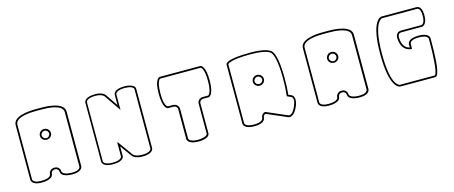

<svg xmlns="http://www.w3.org/2000/svg" viewBox="-40 -997 3561 1507"><g transform="rotate(-15 1741.0 -244.0)"><path d="M317 -321C317 -305 304 -291 287 -291C270 -291 256 -305 256 -321C256 -337 270 -351 287 -351C304 -351 317 -337 317 -321ZM332 -321C332 -345 312 -365 287 -365C262 -365 242 -345 242 -321C242 -297 262 -278 287 -278C312 -278 332 -297 332 -321ZM479 -451V-7C478 -1 472 23 412 23C368 23 349 13 340 5C333 -2 333 -7 333 -7C333 -22 323 -51 287 -51C252 -51 240 -22 240 -7C239 -2 233 23 161 23C94 23 94 -7 94 -7V-451C94 -514 220 -518 265 -518H286H287H308C353 -518 479 -514 479 -451ZM287 -532H264C211 -532 80 -525 80 -451V-7C80 -4 82 37 161 37C200 37 230 29 245 14C255 4 255 -6 255 -7C255 -8 256 -37 287 -37C315 -37 319 -14 319 -7C319 -6 319 4 329 14C344 29 373 37 412 37C488 37 493 0 494 -6V-451C494 -525 363 -532 310 -532Z M743 -512C800 -512 814 -488 814 -488C845 -443 875 -399 906 -354V-482C907 -487 914 -512 981 -512C1023 -512 1042 -502 1049 -494C1053 -490 1054 -486 1054 -484V0C1053 5 1047 30 981 30C924 30 908 9 907 7L820 -114H818C817 -112 816 -112 815 -114V0C814 5 807 30 740 30C699 30 681 20 673 12C666 5 667 0 667 0V-482C668 -488 677 -512 743 -512ZM982 -525C896 -525 893 -485 893 -482V-397L826 -495C824 -498 806 -525 745 -525C660 -525 654 -486 654 -482V0C654 3 656 43 741 43C827 43 829 3 829 0V-78C851 -47 874 -17 896 14C900 20 919 44 981 44C1064 44 1068 4 1068 0V-483C1068 -513 1022 -525 982 -525Z M1260 -501C1267 -511 1272 -511 1272 -511H1598C1599 -511 1604 -510 1610 -501C1618 -488 1628 -459 1628 -398C1628 -336 1618 -308 1610 -295C1603 -285 1598 -285 1598 -285H1555C1531 -285 1511 -266 1511 -242V0C1511 23 1458 30 1435 30C1393 30 1374 20 1366 12C1360 5 1360 0 1360 0V-241C1360 -264 1341 -283 1318 -284V-285H1295H1272C1267 -287 1242 -297 1242 -398C1242 -460 1252 -488 1260 -501ZM1345 -242V0C1345 1 1346 12 1356 22C1371 37 1398 44 1435 44H1436C1448 44 1525 43 1525 0V-242C1525 -258 1539 -271 1555 -271H1598C1604 -271 1642 -277 1642 -398C1642 -519 1604 -525 1598 -525H1272C1266 -525 1228 -519 1228 -398C1228 -277 1266 -271 1272 -271H1316C1332 -271 1345 -258 1345 -242Z M2042 -298C2042 -282 2028 -269 2011 -269C1994 -269 1980 -282 1980 -298C1980 -314 1994 -328 2011 -328C2028 -328 2042 -314 2042 -298ZM2056 -298C2056 -322 2036 -342 2011 -342C1986 -342 1966 -322 1966 -298C1966 -274 1986 -255 2011 -255C2036 -255 2056 -274 2056 -298ZM2170 29C2113 4 2056 -20 1999 -45C1971 -42 1963 -14 1963 -2C1962 3 1955 28 1889 28C1848 28 1830 18 1822 10C1816 3 1816 -2 1816 -2V-482C1818 -486 1842 -512 2008 -512C2084 -512 2125 -501 2145 -492C2165 -483 2162 -480 2167 -477C2174 -469 2202 -427 2202 -263C2202 -204 2199 -159 2194 -120C2206 -115 2217 -109 2229 -104C2230 -103 2241 -98 2241 -77C2241 -65 2237 -49 2227 -26C2205 24 2184 30 2175 30C2172 30 2170 29 2170 29ZM2251 -96C2246 -111 2237 -116 2235 -117L2209 -128C2213 -164 2215 -209 2215 -263C2215 -439 2183 -479 2176 -486C2171 -493 2142 -525 2008 -525C1815 -525 1802 -492 1802 -482V-2C1802 1 1804 42 1889 42C1975 42 1977 1 1977 -2C1977 -3 1977 -24 1997 -30L2164 42C2165 42 2169 44 2175 44C2180 44 2185 43 2191 40C2210 32 2226 12 2240 -20C2250 -42 2254 -61 2254 -77C2254 -84 2253 -90 2251 -96Z M2651 -321C2651 -305 2638 -291 2621 -291C2604 -291 2590 -305 2590 -321C2590 -337 2604 -351 2621 -351C2638 -351 2651 -337 2651 -321ZM2666 -321C2666 -345 2646 -365 2621 -365C2596 -365 2576 -345 2576 -321C2576 -297 2596 -278 2621 -278C2646 -278 2666 -297 2666 -321ZM2813 -451V-7C2812 -1 2806 23 2746 23C2702 23 2683 13 2674 5C2667 -2 2667 -7 2667 -7C2667 -22 2657 -51 2621 -51C2586 -51 2574 -22 2574 -7C2573 -2 2567 23 2495 23C2428 23 2428 -7 2428 -7V-451C2428 -514 2554 -518 2599 -518H2620H2621H2642C2687 -518 2813 -514 2813 -451ZM2621 -532H2598C2545 -532 2414 -525 2414 -451V-7C2414 -4 2416 37 2495 37C2534 37 2564 29 2579 14C2589 4 2589 -6 2589 -7C2589 -8 2590 -37 2621 -37C2649 -37 2653 -14 2653 -7C2653 -6 2653 4 2663 14C2678 29 2707 37 2746 37C2822 37 2827 0 2828 -6V-451C2828 -525 2697 -532 2644 -532Z M3002 -248C3002 -396 3025 -463 3045 -493C3061 -517 3075 -518 3075 -518H3078H3358C3384 -518 3388 -479 3388 -460V-452V-451C3388 -386 3358 -386 3358 -386H3195C3182 -386 3171 -382 3163 -374C3150 -361 3150 -343 3150 -342C3150 -226 3232 -225 3233 -225H3240C3240 -240 3241 -253 3241 -268C3242 -273 3248 -298 3315 -298C3355 -298 3373 -289 3381 -281C3387 -274 3388 -269 3388 -269V-268V-234C3388 -148 3383 -1 3361 21C3360 23 3359 23 3358 23H3075C3060 20 3002 -7 3002 -248ZM3358 -532H3075C3069 -532 2988 -527 2988 -248C2988 31 3069 37 3075 37H3358C3363 37 3367 35 3371 31C3400 2 3402 -159 3402 -232V-269C3402 -271 3401 -281 3391 -291C3376 -306 3351 -312 3315 -312C3229 -312 3226 -271 3226 -268V-240C3208 -243 3164 -259 3164 -342C3164 -342 3164 -356 3173 -365C3178 -370 3185 -372 3195 -372H3359C3364 -372 3402 -377 3402 -451V-461C3402 -487 3394 -532 3358 -532Z"/></g></svg>

Font: Platiipus Light
Style: Light
Weight: 400
Version: Version 001.000